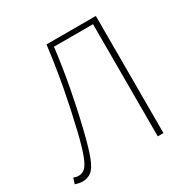

<svg xmlns="http://www.w3.org/2000/svg" viewBox="-154 -795 915 937"><g transform="rotate(-30 304.0 -326.0)"><path d="M48 8Q41 8 30.5 6Q20 4 8 0L18 -32Q26 -29 32.5 -27.5Q39 -26 46 -26Q65 -26 80.5 -38.5Q96 -51 112 -91.5Q128 -132 148 -214Q175 -327 195 -433.5Q215 -540 230 -660H508V0H476V-632H256Q243 -526 223.5 -421.5Q204 -317 178 -210Q156 -119 138 -72Q120 -25 99 -8.5Q78 8 48 8Z"/></g></svg>

Font: Source Sans 3 VF
Style: Regular
Weight: 200
Designer: Paul D. Hunt
Foundry: Adobe
Version: Version 3.046;hotconv 1.0.118;makeotfexe 2.5.65603